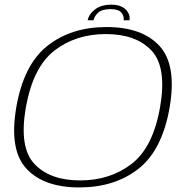

<svg xmlns="http://www.w3.org/2000/svg" viewBox="-20 -796 808 820"><path d="M318.5 4.5Q167.5 4.5 93 -75.5Q18.5 -155.5 49.5 -337.5Q81 -520 182.5 -600.2Q284 -680.5 435.2 -680.5Q586.5 -680.5 661 -600Q735.5 -519.5 704.5 -337.5Q673 -155 571.5 -75.2Q470 4.5 318.5 4.5ZM322 -25.5Q450.5 -25.5 542 -96Q633.5 -166.5 663.5 -337.5Q693.5 -509 627.2 -579.8Q561 -650.5 432 -650.5Q303.5 -650.5 212.2 -579.8Q121 -509 90.5 -337.5Q60.5 -166.5 127 -96Q193.5 -25.5 322 -25.5ZM456 -776Q496.5 -776 517 -755.2Q537.5 -734.5 533 -709.5H508Q511 -725.5 499 -741.2Q487 -757 452.5 -757Q415 -757 398.8 -741.5Q382.5 -726 379.5 -709.5H354.5Q359 -734.5 385 -755.2Q411 -776 456 -776Z"/></svg>

Font: Anybody ExtraExpanded ExtraLight
Style: Italic
Weight: 200
Width: 8
Italic angle: -10°
Designer: Tyler Finck
Foundry: Etcetera Type Company
Version: Version 1.010; ttfautohint (v1.8.3) -l 8 -r 50 -G 200 -x 14 